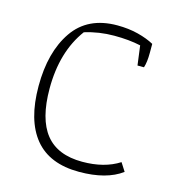

<svg xmlns="http://www.w3.org/2000/svg" viewBox="-97 -707 741 800"><g transform="rotate(15 273.5 -306.5)"><path d="M60 -293Q60 -440 122.5 -531Q185 -622 312 -622Q361 -622 402 -611.5Q443 -601 472 -585V-547Q472 -506 464 -482H436L425 -566Q375 -577 311 -577Q245 -577 184 -558Q107 -454 107 -295Q107 -164 158.5 -99.5Q210 -35 317 -35Q412 -35 476 -76L499 -40Q433 9 315 9Q187 9 123.5 -68.5Q60 -146 60 -293Z"/></g></svg>

Font: Athiti Light
Style: Regular
Weight: 300
Designer: CadsonDemak Team
Foundry: CadsonDemak
Version: Version 1.033